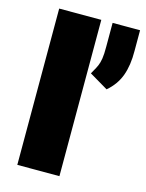

<svg xmlns="http://www.w3.org/2000/svg" viewBox="-111 -795 654 863"><g transform="rotate(15 216.0 -363.5)"><path d="M251.4 -727.3V0H55.4V-727.3ZM431.8 -727.3V-630.7Q432.5 -564.6 415 -516.3Q397.4 -468 355.1 -431.8L268.5 -483Q271 -487.2 273.1 -491.3Q275.2 -495.4 277.3 -498.9Q285.5 -512.8 291.5 -526.3Q297.6 -539.8 301 -560.7Q304.3 -581.7 304 -617.9V-727.3Z"/></g></svg>

Font: Inter UI Black
Style: Regular
Weight: 900
Designer: Rasmus Andersson
Foundry: rsms
Version: 3.2;8d6f07862